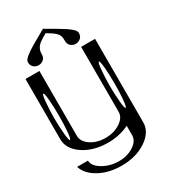

<svg xmlns="http://www.w3.org/2000/svg" viewBox="-284 -1153 1319 1494"><g transform="rotate(-30 375.0 -406.5)"><path d="M89.8 -521.5Q83 -449.2 83 -375Q83 -300.8 89.8 -228.5Q95.7 -167 104.5 -167Q113.3 -167 119.1 -228.5Q125 -290 125 -375Q125 -460 119.1 -521.5Q113.3 -583 104.5 -583Q95.7 -583 89.8 -521.5ZM589.8 -521.5Q583 -449.2 583 -375Q583 -300.8 589.8 -228.5Q595.7 -167 604.5 -167Q613.3 -167 619.1 -228.5Q625 -290 625 -375Q625 -460 619.1 -521.5Q613.3 -583 604.5 -583Q595.7 -583 589.8 -521.5ZM667 -751V0Q667 85.9 575.2 147.5Q484.4 208 354.5 208Q240.2 208 155.3 161.1Q69.3 113.3 47.9 42H145.5Q145.5 90.8 210 128.9Q274.4 167 354.5 167Q429.7 167 486.3 129.9Q542 93.8 542 42V-42Q456.1 0 354.5 0Q222.7 0 132.8 -60.5Q42 -122.1 42 -209V-751H167V-168Q167 -116.2 221.7 -79.1Q276.4 -42 354.5 -42Q429.7 -42 486.3 -79.1Q542 -115.2 542 -168V-751ZM581.1 -854.5Q581.1 -824.2 562.5 -808.6Q543 -792 518.6 -792Q494.1 -792 474.6 -808.6Q456.1 -824.2 456.1 -854.5Q456.1 -882.8 451.2 -897.5Q445.3 -916 428.7 -930.7Q411.1 -947.3 399.4 -954.1Q387.7 -961.9 355.5 -981.4L319.3 -960Q305.7 -952.1 290 -940.4Q276.4 -929.7 267.6 -918Q258.8 -906.2 252.9 -890.6Q248 -877 248 -854.5Q248 -824.2 229.5 -808.6Q210 -792 185.5 -792Q161.1 -792 141.6 -808.6Q123 -824.2 123 -854.5Q123 -873 152.3 -897.5Q182.6 -922.9 233.4 -952.1L354.5 -1021.5L447.3 -967.8Q511.7 -928.7 518.6 -923.8Q551.8 -900.4 564.5 -886.7Q581.1 -868.2 581.1 -854.5Z"/></g></svg>

Font: okolaksMetalik
Style: bold
Weight: 700
Width: 7
Version: Version 0.6